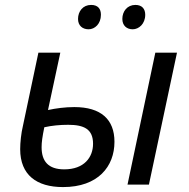

<svg xmlns="http://www.w3.org/2000/svg" viewBox="-20 -750 768 780"><path d="M236 10C379 10 445 -74 445 -174C445 -265 390 -315 282 -315C245 -315 207 -310 175 -303L225 -536H136L73 -238C66 -209 62 -171 62 -144C62 -39 129 10 236 10ZM585 0 699 -536H611L498 0ZM160 -233C191 -240 224 -243 257 -243C322 -243 358 -225 358 -166C358 -111 322 -62 241 -62C176 -62 149 -95 149 -152C149 -172 152 -194 160 -233ZM297 -673C297 -646 315 -631 340 -631C365 -631 390 -653 390 -690C390 -714 378 -730 350 -730C317 -730 297 -704 297 -673ZM519 -631C544 -631 570 -653 570 -690C570 -714 557 -730 530 -730C497 -730 477 -704 477 -673C477 -646 495 -631 519 -631Z"/></svg>

Font: BC Sans
Style: Italic
Weight: 400
Italic angle: -12°
Designer: Monotype Design Team
Designer: Province of B.C.
Foundry: Monotype Imaging Inc.
Version: Version 2.000;GOOG;noto-source:20170915:90ef993387c0